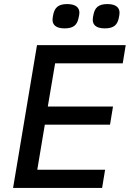

<svg xmlns="http://www.w3.org/2000/svg" viewBox="-20 -919 640 939"><path d="M479.4 0 494 -88.8H162.3L199.2 -309.3H518.1L532.7 -398.1H213.8L249.6 -609.4H580.3L594.8 -698.2H160.9L44 0ZM236.9 -822.1C236.9 -799 252.1 -780.2 295.8 -780.2C342 -780.2 356.9 -799.4 363.6 -828.5C366.5 -840.2 368.3 -850.1 368.3 -856.9C368.3 -880 352.6 -899.1 308.6 -899.1C262.8 -899.1 248.2 -879.6 241.1 -850.9C238.6 -839.1 236.9 -829.2 236.9 -822.1ZM433.6 -822.1C433.6 -799 448.5 -780.2 492.5 -780.2C538.7 -780.2 553.6 -799.4 560.4 -828.5C563.2 -840.2 564.6 -850.1 564.6 -856.9C564.6 -880 549.4 -899.1 505.3 -899.1C459.5 -899.1 444.6 -879.6 437.9 -850.9C435 -839.1 433.6 -829.2 433.6 -822.1Z"/></svg>

Font: Margiela Mono Italic Medium It
Style: Regular
Weight: 500
Designer: Mike Abbink, Paul van der Laan, Pieter van Rosmalen
Foundry: Bold Monday
Version: Version 2.003 2021